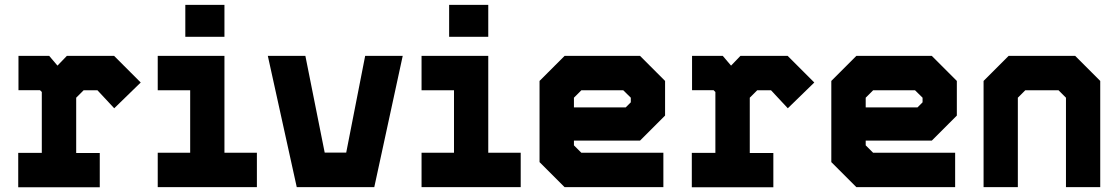

<svg xmlns="http://www.w3.org/2000/svg" viewBox="-20 -770 4602 790"><path d="M55 0.5V-141H152V-391.5L144.5 -399H56V-540H182.5L216.5 -500L255 -540H449.5L559 -430.5L450 -324.5L381 -398.5H324L293.5 -368V-140.5H390.5V0.5ZM119 -71H326.5H222V-408L284.5 -470H419.5L464.5 -420L419.5 -470H284.5L222 -408L164 -470H119H164L222.5 -408V-71H119Z M742.5 -618.5V-750H903.5V-618.5ZM823.5 -676H823V-700H823.5ZM629 0V-141.5H762.5V-398.5H629V-540H903.5V-141.5H1037V0ZM692 -71H974.5H830.5V-469.5H692H830.5V-71H692Z M1201 0 1082 -540H1236.5L1316 -142H1404.5L1482.5 -540H1637L1520 0ZM1261.5 -71H1461L1548 -470L1461 -71H1261.5L1174 -470Z M1828 -618.5V-750H1989V-618.5ZM1909 -676H1908.5V-700H1909ZM1714.5 0V-141.5H1848V-398.5H1714.5V-540H1989V-141.5H2122.5V0ZM1777.5 -71H2060H1916V-469.5H1777.5H1916V-71H1777.5Z M2613.5 -540 2716.5 -437V-294.5L2613.5 -191.5H2341.5V-172L2372 -141.5H2709.5V0H2303L2200 -103V-437L2303 -540ZM2577 -471 2641 -408V-315L2588 -262H2269.5V-403L2338.5 -471ZM2577 -471H2338.5L2269.5 -403V-137L2334.5 -73H2647H2334.5L2269.5 -137V-262H2588L2641 -315V-408ZM2544.5 -398.5H2372L2341.5 -368V-328H2554.5L2575.5 -349V-368Z M2826.5 0.5V-141H2923.5V-391.5L2916 -399H2827.5V-540H2954L2988 -500L3026.5 -540H3221L3330.5 -430.5L3221.5 -324.5L3152.5 -398.5H3095.5L3065 -368V-140.5H3162V0.5ZM2890.5 -71H3098H2993.5V-408L3056 -470H3191L3236 -420L3191 -470H3056L2993.5 -408L2935.5 -470H2890.5H2935.5L2994 -408V-71H2890.5Z M3814 -540 3917 -437V-294.5L3814 -191.5H3542V-172L3572.5 -141.5H3910V0H3503.5L3400.5 -103V-437L3503.5 -540ZM3777.5 -471 3841.5 -408V-315L3788.5 -262H3470V-403L3539 -471ZM3777.5 -471H3539L3470 -403V-137L3535 -73H3847.5H3535L3470 -137V-262H3788.5L3841.5 -315V-408ZM3745 -398.5H3572.5L3542 -368V-328H3755L3776 -349V-368Z M4027 0V-437L4130 -540H4404L4507 -437V0H4366V-368L4335.5 -398.5H4198.5L4168 -368V0ZM4098.5 -71H4098V-396L4172 -470H4365.5L4438.5 -397V-71H4438V-397L4365.5 -470H4172L4098.5 -396Z"/></svg>

Font: Tourney Black
Style: Regular
Weight: 900
Version: Version 1.015